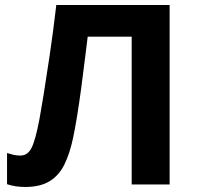

<svg xmlns="http://www.w3.org/2000/svg" viewBox="-20 -734 785 764"><path d="M655 0H504V-588H329Q323 -542 316.5 -488Q310 -434 302.5 -378.5Q295 -323 287 -273.5Q279 -224 271 -186Q258 -124 236.5 -80Q215 -36 177.5 -13Q140 10 80 10Q41 10 8 -1V-125Q21 -121 33.5 -118Q46 -115 61 -115Q90 -115 105.5 -145.5Q121 -176 137 -260Q143 -292 154 -360Q165 -428 178.5 -519.5Q192 -611 204 -714H655Z"/></svg>

Font: Noto Sans IKEA
Style: Bold
Weight: 600
Designer: Monotype Design Team
Foundry: Monotype Imaging Inc.
Version: Version 2.001